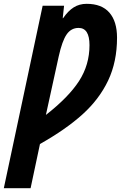

<svg xmlns="http://www.w3.org/2000/svg" viewBox="-76 -744 632 1004"><path d="M147 -714H259L252 -649H254Q280 -687 309.5 -705.5Q339 -724 377 -724Q456 -724 496 -678Q536 -632 536 -547Q536 -421 489.5 -323Q443 -225 355.5 -146Q268 -67 133 9L84 240H-56ZM392 -508Q392 -598 335 -598Q296 -598 272.5 -564Q249 -530 231 -449L164 -143Q283 -236 337.5 -320.5Q392 -405 392 -508Z"/></svg>

Font: Noto Sans Display Ex Bold Cond
Style: Italic
Weight: 800
Width: 3
Italic angle: -12°
Designer: Monotype Design team
Foundry: Monotype Imaging Inc.
Version: Version 1.000